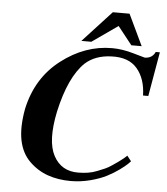

<svg xmlns="http://www.w3.org/2000/svg" viewBox="-60 -950 886 1018"><g transform="rotate(5 383.0 -441.5)"><path d="M766 -707 725 -471H697Q695 -560 649.5 -613.5Q604 -667 512 -663Q426 -660 373 -612Q291 -533 250 -346Q217 -188 258.5 -110.5Q300 -33 390 -34Q417 -34 442 -38Q467 -42 490.5 -51.5Q514 -61 530.5 -68Q547 -75 568 -89.5Q589 -104 597 -109.5Q605 -115 624 -130L642 -146L664 -118Q663 -116 650 -103.5Q637 -91 609 -70.5Q581 -50 545.5 -31.5Q510 -13 458.5 0.5Q407 14 353 14Q287 14 231.5 -5.5Q176 -25 132.5 -68Q89 -111 75.5 -179.5Q62 -248 80 -346Q116 -513 242 -610Q368 -707 512 -707Q567 -707 626.5 -689.5Q686 -672 688 -672Q728 -672 744 -707ZM667 -731H612L536 -827L399 -731H346L499 -897H588Z"/></g></svg>

Font: GFS Artemisia
Style: Bold Italic
Weight: 700
Italic angle: -12°
Designer: Designed by Takis Katsoulidis and George D. Matthiopoulos.
Foundry: Designed by Takis Katsoulidis and George D. Matthiopoulos.
Version: Version 1.0